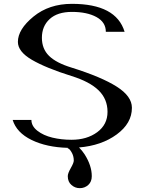

<svg xmlns="http://www.w3.org/2000/svg" viewBox="-20 -770 790 1000"><path d="M667 -209V-208Q667 -127.9 587.9 -69.8Q508.8 -11.7 391.6 -2Q408.2 14.6 420.9 34.2Q458 92.8 458 147.5Q458 176.8 439.5 193.4Q420.9 210 395.5 210Q371.1 210 352.1 193.4Q333 176.8 333 147.5Q333 132.8 348.6 105.5Q364.3 78.1 364.3 66.4Q364.3 42 352.5 22.5Q340.8 2.9 333 2.9V0Q222.7 -2.9 144.5 -41Q66.4 -79.1 45.9 -145.5H143.6Q143.6 -113.3 174.8 -88.9Q206.1 -64.5 252.9 -53.2Q299.8 -42 352.5 -42Q432.6 -42 486.3 -81.5Q540 -121.1 540 -187.5Q540 -253.9 493.7 -299.3Q447.3 -344.7 352.5 -374Q218.8 -416 146 -458.5Q73.2 -501 73.2 -551.8Q73.2 -617.2 154.3 -683.6Q235.4 -750 354.5 -750Q585 -750 628.9 -604.5H531.2Q531.2 -654.3 482.4 -681.2Q433.6 -708 354.5 -708Q279.3 -708 238.8 -670.9Q198.2 -633.8 198.2 -573.2Q198.2 -515.6 235.4 -479Q272.5 -442.4 352.5 -418Q508.8 -369.1 587.9 -318.8Q667 -268.6 667 -209Z"/></svg>

Font: okolaks
Style: Bold
Weight: 600
Width: 8
Version: Version 000.6.0